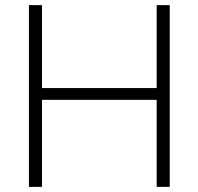

<svg xmlns="http://www.w3.org/2000/svg" viewBox="-20 -730 775 750"><path d="M592 -710H643V0H592V-340H144V0H93V-710H144V-386H592Z"/></svg>

Font: Raleway
Style: Light
Weight: 300
Designer: Matt McInerney, Pablo Impallari, Rodrigo Fuenzalida
Foundry: Matt McInerney, Pablo Impallari, Rodrigo Fuenzalida
Version: Version 3.000